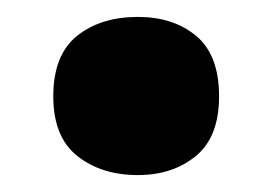

<svg xmlns="http://www.w3.org/2000/svg" viewBox="-20 -195 323 227"><path d="M43 -81Q43 -130 71 -152.5Q99 -175 143 -175Q185 -175 212 -152.5Q239 -130 239 -81Q239 -33 211.5 -10.5Q184 12 143 12Q100 12 71.5 -10.5Q43 -33 43 -81Z"/></svg>

Font: Noto Sans Lao Looped SemiCondensed Black
Style: Regular
Weight: 900
Width: 4
Designer: Mark Frömberg, Ben Mitchell
Foundry: The Fontpad Ltd
Version: Version 1.002; ttfautohint (v1.8.4.7-5d5b)